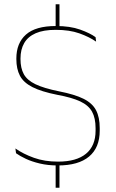

<svg xmlns="http://www.w3.org/2000/svg" viewBox="-20 -770 548 904"><path d="M260 -750V-639H242V-750ZM260 0V114H242V0ZM252.5 9Q206 9 168 0Q130 -9 101.8 -22.2Q73.5 -35.5 55.5 -48.5L52.5 -71Q89.5 -45 139.8 -27Q190 -9 253.5 -9Q340 -9 385 -46.2Q430 -83.5 430 -154.5V-166.5Q430 -214 413.5 -244Q397 -274 357.8 -292.5Q318.5 -311 250 -323.5Q174.5 -338.5 132.5 -360Q90.5 -381.5 73.8 -413.5Q57 -445.5 57 -491.5V-494.5Q57 -567 102.2 -607.2Q147.5 -647.5 243 -647.5Q310 -647.5 357 -630.8Q404 -614 430 -595L432.5 -574Q400 -596.5 353.5 -613Q307 -629.5 242 -629.5Q184.5 -629.5 148 -613.5Q111.5 -597.5 94 -567.2Q76.5 -537 76.5 -494.5V-491.5Q76.5 -449.5 92 -421Q107.5 -392.5 146.8 -373.5Q186 -354.5 258 -340Q332 -325.5 373.5 -304.8Q415 -284 432.2 -251Q449.5 -218 449.5 -167V-154.5Q449.5 -75 399.5 -33Q349.5 9 252.5 9Z"/></svg>

Font: Anek Kannada Thin
Style: Regular
Weight: 250
Version: Version 1.003